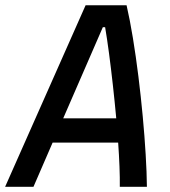

<svg xmlns="http://www.w3.org/2000/svg" viewBox="-43 -714 649 734"><path d="M-23.4 0 284.2 -693.8H440.9Q453.6 -638.7 465.1 -568.6Q476.6 -498.5 486.1 -421.9Q495.6 -345.2 502.7 -268.8Q509.8 -192.4 513.9 -123.3Q518.1 -54.2 518.6 0H415Q415.5 -33.7 413.8 -77.1Q412.1 -120.6 408.7 -168.9H158.2L85 0ZM198.7 -261.7H401.4Q395.5 -325.7 388.4 -389.4Q381.3 -453.1 373.8 -510Q366.2 -566.9 358.9 -609.9H350.1Z"/></svg>

Font: Cascadia Mono PL
Style: Italic
Weight: 400
Italic angle: -10°
Monospace: yes
Designer: Aaron Bell
Foundry: Saja Typeworks
Version: Version 2404.023; ttfautohint (v1.8.4)